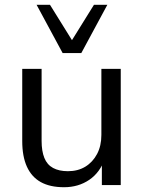

<svg xmlns="http://www.w3.org/2000/svg" viewBox="-20 -774 601 803"><path d="M248 9Q189 9 150.5 -12.5Q112 -34 92.5 -77Q73 -120 73 -184V-486H154V-185Q154 -142 165.5 -113.5Q177 -85 202 -71.5Q227 -58 264 -58Q306 -58 337 -77Q368 -96 386 -130Q404 -164 404 -210V-486H485V0H406V-112H419Q399 -53 353.5 -22Q308 9 248 9ZM242 -552 133 -754H189L281 -606L373 -754H429L320 -552Z"/></svg>

Font: Nunito Sans 12pt ExtraLight 12pt
Style: Regular
Weight: 400
Version: Version 3.101;gftools[0.9.27]